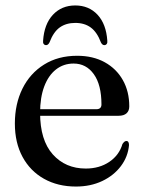

<svg xmlns="http://www.w3.org/2000/svg" viewBox="-20 -673 527 704"><path d="M454 -283Q454 -266.5 444 -257.5Q434 -248.5 415 -248.5H99V-272.5H333Q352 -272.5 352 -290Q352 -362 324 -401Q296 -440 250 -440Q213 -440 185.2 -418.2Q157.5 -396.5 142.2 -356Q127 -315.5 127 -259.5Q127 -159 173.5 -107Q220 -55 294.5 -55Q344.5 -55 380.8 -79.5Q417 -104 429 -145Q433.5 -151.5 436.8 -153.8Q440 -156 443.5 -156Q448.5 -156 450.8 -151.8Q453 -147.5 453 -141Q449.5 -99 423.5 -64.2Q397.5 -29.5 354.8 -9.2Q312 11 258.5 11Q192 11 141.2 -17.5Q90.5 -46 62.5 -98Q34.5 -150 34.5 -220Q34.5 -291.5 62.2 -347.8Q90 -404 141.5 -436.2Q193 -468.5 263 -468.5Q321 -468.5 364 -444.8Q407 -421 430.5 -379.2Q454 -337.5 454 -283ZM256 -589Q222.5 -589 199.2 -572.5Q176 -556 161.5 -517.5Q156.5 -507.5 149 -507.5Q143.5 -507.5 140.2 -511.8Q137 -516 138 -523.5Q142 -584.5 174 -618.8Q206 -653 256 -653Q306 -653 337.8 -618.8Q369.5 -584.5 373.5 -523.5Q374.5 -516 371.2 -511.8Q368 -507.5 362.5 -507.5Q355 -507.5 350 -517.5Q336 -555 313 -572Q290 -589 256 -589Z"/></svg>

Font: Fraunces 60pt
Style: Regular
Weight: 400
Version: Version 1.000;[b76b70a41]